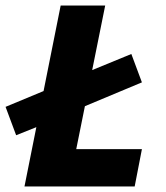

<svg xmlns="http://www.w3.org/2000/svg" viewBox="-32 -670 596 690"><path d="M26 -184 -12 -286 142 -350 260 -402 440 -476 478 -374 234 -272 116 -220ZM56 0 186 -650H346L242 -134H478L452 0Z"/></svg>

Font: Source Sans 3 ExtraLight Black
Style: Italic
Weight: 900
Italic angle: -11°
Version: Version 3.052;hotconv 1.1.0;makeotfexe 2.6.0